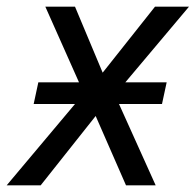

<svg xmlns="http://www.w3.org/2000/svg" viewBox="-57 -556 587 576"><path d="M-37 0 168 -244H44L58 -309H180L79 -536H168L251 -338L408 -536H510L319 -309H443L429 -244H300L410 0H321L230 -208L65 0Z"/></svg>

Font: Noto IKEA Latin
Style: Italic
Weight: 400
Italic angle: -12°
Designer: Monotype Design Team
Foundry: Monotype Imaging Inc.
Version: Version 1.0